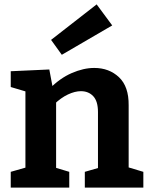

<svg xmlns="http://www.w3.org/2000/svg" viewBox="-20 -856 684 876"><path d="M29 0V-72L113 -96L96 -76V-457L113 -434L29 -459V-531L205 -539L223 -443L205 -450Q253 -499 307 -522.5Q361 -546 410 -546Q478 -546 523 -503.5Q568 -461 567 -375V-76L554 -96L634 -72V0H367V-72L443 -94L427 -73V-345Q427 -394 405.5 -417Q384 -440 349 -440Q322 -440 290 -425Q258 -410 227 -380L236 -401V-73L223 -94L296 -72V0ZM262 -606 213 -674 421 -836 492 -740Z"/></svg>

Font: Bitter Thin
Style: Bold
Weight: 700
Version: Version 3.021